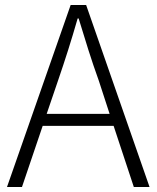

<svg xmlns="http://www.w3.org/2000/svg" viewBox="-20 -749 627 769"><path d="M8 0 263 -729H325L579 0H516L435 -245H151L68 0ZM419 -293 376 -425Q353 -489 334 -549Q315 -609 295 -675H291Q272 -609 253 -549Q234 -489 212 -425L167 -293Z"/></svg>

Font: Kinto Sans Light
Style: Regular
Weight: 300
Designer: Authors: Ryoko NISHIZUKA  (kana & ideographs); Paul D. Hunt (Latin, Greek & Cyrillic); Wenlong ZHANG  (bopomofo); Sandol
Foundry: Adobe Systems Incorporated, ookami Inc.
Version: Version 0.001